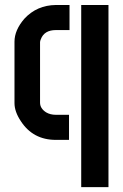

<svg xmlns="http://www.w3.org/2000/svg" viewBox="-20 -561 494 770"><path d="M204.1 0Q112.3 0 63.5 -75.2Q38.1 -113.3 38.1 -147.5V-393.6Q38.1 -440.4 78.1 -486.3Q127.9 -540 204.1 -541H258.8V-440.4H204.1Q157.2 -440.4 143.6 -403.3Q140.6 -396.5 140.6 -391.6V-149.4Q140.6 -126 165 -110.4Q181.6 -100.6 204.1 -100.6H256.8V0ZM305.7 189.5V-541H415V189.5Z"/></svg>

Font: Post No Bills Colombo
Style: Bold
Weight: 700
Designer: Kosala Senevirathne, Siva Puranthara, Lasantha Premarathna, Tharique Azeez
Foundry: Mooniak
Version: Version 1.220 ; ttfautohint (v1.6)